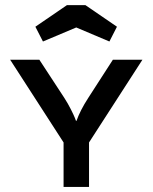

<svg xmlns="http://www.w3.org/2000/svg" viewBox="-20 -735 600 755"><path d="M20 -500H134.8L232.9 -350.1Q247.1 -328.1 258.5 -305.4Q270 -282.7 274.4 -271.5L278.8 -259.8H280.8Q294.9 -300.3 327.1 -350.1L423.8 -500H540L330.1 -174.8V0H230V-174.8ZM119.1 -629.9 243.2 -714.8H315.9L439.9 -629.9L410.2 -571.8L279.8 -627L148.9 -571.8Z"/></svg>

Font: Optician Sans
Style: Regular
Weight: 400
Designer: Fábio Duarte Martins, Simen Schikulski
Version: Version 1.002